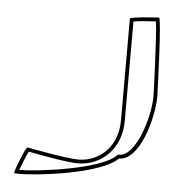

<svg xmlns="http://www.w3.org/2000/svg" viewBox="-49 -750 716 754"><g transform="rotate(5 309.0 -373.5)"><path d="M34 -46C34 -36 356 -58 440 -138C522 -138 568 -312 568 -393C568 -400 558 -703 548 -703C538 -703 434 -696 434 -689V-286C434 -184 363 -120 280 -120C231 -120 78 -150 78 -150C70 -150 34 -57 34 -46ZM53 -59C61 -82 76 -119 84 -134C119 -127 235 -105 280 -105C371 -105 449 -176 449 -286V-679C470 -683 516 -686 537 -687C545 -630 553 -400 553 -393C553 -308 503 -153 440 -153H434L430 -149C370 -89 121 -59 53 -59Z"/></g></svg>

Font: Ampere
Style: OuLn
Weight: 400
Version: Version 1